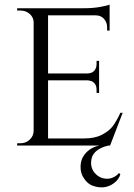

<svg xmlns="http://www.w3.org/2000/svg" viewBox="-20 -636 586 839"><path d="M378 75C378 37 403 12 453 0C453 0 461 0 461 0C461 0 516 -143 516 -143C516 -143 506 -143 506 -143C506 -143 506 -143 506 -143C495 -119 484 -100 473 -85C462 -70 446 -58 425 -47C404 -36 378 -31 347 -31C347 -31 190 -31 190 -31C190 -31 190 -285 190 -285C190 -285 364 -285 364 -285C364 -285 364 -285 364 -285C370 -284 376 -283 381 -281C381 -281 381 -281 381 -281C395 -274 402 -262 402 -243C402 -243 402 -230 402 -230C402 -230 413 -230 413 -230C413 -230 413 -370 413 -370C413 -370 402 -370 402 -370C402 -370 402 -357 402 -357C402 -357 402 -357 402 -357C402 -345 399 -335 392 -327C385 -319 374 -315 361 -315C361 -315 190 -315 190 -315C190 -315 190 -569 190 -569C190 -569 398 -569 398 -569C398 -569 398 -569 398 -569C413 -569 425 -564 434 -554C443 -544 448 -532 448 -518C448 -518 448 -503 448 -503C448 -503 459 -502 459 -502C459 -502 459 -616 459 -616C459 -616 459 -616 459 -616C453 -613 440 -610 419 -606C398 -602 374 -600 347 -600C347 -600 55 -600 55 -600C55 -600 55 -590 55 -590C55 -590 69 -590 69 -590C69 -590 69 -590 69 -590C85 -590 99 -585 110 -575C121 -565 127 -553 127 -538C127 -538 127 -63 127 -63C127 -63 127 -63 127 -63C126 -48 121 -36 110 -26C99 -15 85 -10 69 -10C69 -10 55 -10 55 -10C55 -10 55 0 55 0C55 0 414 0 414 0C414 0 414 0 414 0C381 7 358 24 343 49C343 49 343 49 343 49C336 61 332 76 332 94C332 113 337 130 348 145C358 160 371 171 386 176C386 176 386 176 386 176C421 188 451 184 477 165C477 165 477 165 477 165C491 155 501 142 506 126C506 126 500 120 500 120C500 120 500 120 500 120C485 137 467 145 448 145C429 145 412 138 399 125C385 112 378 95 378 75C378 75 378 75 378 75Z"/></svg>

Font: Cinzel Utterance
Style: Regular
Weight: 500
Designer: Natanael Gama
Foundry: ""
Version: ""